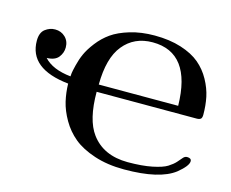

<svg xmlns="http://www.w3.org/2000/svg" viewBox="-99 -838 1190 990"><g transform="rotate(15 496.0 -343.0)"><path d="M30.8 -514.2Q30.8 -557.1 54.9 -575.7Q79.1 -594.2 107.9 -594.2Q140.1 -594.2 162.1 -573Q184.1 -551.8 184.1 -518.1Q184.1 -489.3 165.5 -465.6Q147 -441.9 103 -440.9Q147.9 -391.1 246.1 -380.9Q246.1 -387.7 247.6 -398.9Q249 -410.2 257.1 -443.1Q265.1 -476.1 278.6 -506.1Q292 -536.1 320.1 -572.5Q348.1 -608.9 385 -635Q421.9 -661.1 481 -679Q540 -696.8 611.8 -696.8Q691.9 -696.8 753.9 -677Q815.9 -657.2 854 -625Q892.1 -592.8 916.5 -548.3Q940.9 -503.9 950 -460Q959 -416 959 -367.2Q959 -352.1 953.6 -345.9Q948.2 -339.8 933.1 -338.9H397Q397 -189.9 450.2 -118.2Q515.1 -30.3 645 -29.8Q722.2 -29.8 775.6 -40.8Q829.1 -51.8 853 -66.9Q877 -82 890.9 -97.4Q904.8 -112.8 913.8 -123.8Q922.9 -134.8 935.1 -134.8Q958 -134.8 958 -118.2Q958 -93.3 905.8 -50.8Q825.7 11.2 637.2 11.2H636.2Q547.4 11.2 477.3 -12Q407.2 -35.2 364.5 -70.6Q321.8 -106 293.9 -154.5Q266.1 -203.1 255.6 -248.5Q245.1 -293.9 244.1 -341.8Q30.8 -364.3 30.8 -514.2ZM397.9 -377.9H821.8Q816.9 -660.2 610.8 -660.2Q512.7 -660.2 455.1 -588.9Q398.9 -520 397.9 -377.9Z"/></g></svg>

Font: CMU Serif
Style: Bold
Weight: 700
Version: Version 0.7.0